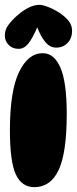

<svg xmlns="http://www.w3.org/2000/svg" viewBox="-21 -764 318 794"><path d="M156 -544Q203 -544 229 -484Q255 -424 255 -293Q255 -132 221.5 -61Q188 10 121 10Q69 10 44.5 -42.5Q20 -95 20 -226Q20 -387 57.5 -465.5Q95 -544 156 -544ZM142 -744Q156 -744 181 -734Q206 -724 231 -707Q253 -691 265 -674.5Q277 -658 277 -637Q277 -605 258 -586Q239 -567 212 -567Q186 -567 167 -589.5Q148 -612 133 -651Q113 -604 95.5 -583Q78 -562 56 -562Q31 -562 15 -578Q-1 -594 -1 -617Q-1 -640 12 -658.5Q25 -677 47 -697Q75 -722 98.5 -733Q122 -744 142 -744Z"/></svg>

Font: DynaPuff Condensed
Style: Bold
Weight: 700
Width: 3
Designer: Toshi Omagari, Jennifer Daniel
Foundry: Google Fonts
Version: Version 2.000; ttfautohint (v1.8.4.7-5d5b)